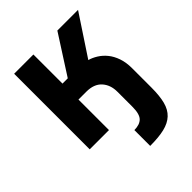

<svg xmlns="http://www.w3.org/2000/svg" viewBox="-208 -641 952 952"><g transform="rotate(-45 268.0 -165.0)"><path d="M283 89Q321 89 339.5 70Q358 51 358 0V-105Q358 -153 330.5 -183.5Q303 -214 249 -214H194V0H59V-530H194V-326H231L362 -530H507L367 -318Q389 -312 411.5 -298Q434 -284 452 -262Q470 -240 481 -208.5Q492 -177 492 -136V0Q492 58 482 96.5Q472 135 447.5 158Q423 181 383 190.5Q343 200 283 200V89Z"/></g></svg>

Font: Golos UI
Style: Bold
Weight: 700
Designer: A.Korolkova, Vitaly Kuzmin
Foundry: ParaType Ltd
Version: Version 2.000